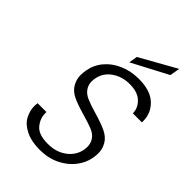

<svg xmlns="http://www.w3.org/2000/svg" viewBox="-267 -1025 1139 1139"><g transform="rotate(45 303.0 -455.5)"><path d="M527 -855 301 -736 310 -790 538 -918ZM291 7Q222 7 173.5 -17Q125 -41 105.5 -78.5Q86 -116 86 -153Q86 -166 88 -180H162Q162 -174 162 -169Q162 -125 193 -88.5Q224 -52 301 -52Q372 -52 420 -88.5Q468 -125 478 -181Q480 -195 480 -207Q480 -234 465 -257.5Q450 -281 418 -294.5Q386 -308 329 -324Q262 -343 224.5 -361Q187 -379 168.5 -410.5Q150 -442 150 -478Q150 -497 154 -520Q163 -574 198.5 -616.5Q234 -659 289.5 -683Q345 -707 411 -707Q508 -707 557 -661Q606 -615 606 -548Q606 -542 606 -537H530Q530 -580 496 -613.5Q462 -647 394 -647Q331 -647 283 -613.5Q235 -580 225 -522Q223 -509 223 -497Q223 -470 238.5 -447Q254 -424 286 -410Q318 -396 374 -380Q439 -361 477.5 -342.5Q516 -324 534.5 -292.5Q553 -261 553 -225Q553 -206 549 -184Q541 -135 507 -91Q473 -47 417.5 -20Q362 7 291 7Z"/></g></svg>

Font: Fz Poppins Light
Style: Italic
Weight: 300
Italic angle: -10°
Designer: Ninad Kale (Devanagari), Jonny Pinhorn (Latin)
Foundry: Indian Type Foundry
Version: Vit hóa bi Vntype.Com & FontZin.Com